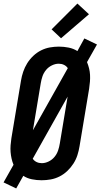

<svg xmlns="http://www.w3.org/2000/svg" viewBox="-28 -1005 565 1079"><path d="M63 54 -8 20 48 -79Q41 -96 37 -114Q33 -132 31.5 -150.5Q30 -169 31.5 -188.5Q33 -208 36 -228L90 -552Q94 -577 102.5 -602Q111 -627 125 -649.5Q139 -672 159 -691Q179 -710 203 -722Q227 -734 252.5 -738.5Q278 -743 303 -743Q331 -743 358 -737.5Q385 -732 407 -718L446 -789L517 -755L461 -656Q468 -639 472.5 -621Q477 -603 478 -584.5Q479 -566 477.5 -546.5Q476 -527 473 -507L419 -183Q415 -158 407 -133Q399 -108 384.5 -85.5Q370 -63 350 -44Q330 -25 306 -13Q282 -1 256.5 3.5Q231 8 206 8Q178 8 151 2.5Q124 -3 103 -17ZM157 -273 353 -622Q345 -634 331.5 -640.5Q318 -647 302 -647Q283 -647 263.5 -637.5Q244 -628 230.5 -611.5Q217 -595 210.5 -575.5Q204 -556 201 -537ZM207 -88Q226 -88 245.5 -97.5Q265 -107 278.5 -123.5Q292 -140 298.5 -159.5Q305 -179 308 -198L352 -462L156 -113Q164 -101 177.5 -94.5Q191 -88 207 -88ZM315 -790 262 -840 407 -985 472 -925Z"/></svg>

Font: Iosevka Curly Slab
Style: Bold Italic
Weight: 700
Italic angle: -9°
Monospace: yes
Designer: Belleve Invis
Foundry: Belleve Invis
Version: Version 22.1.2; ttfautohint (v1.8.4)